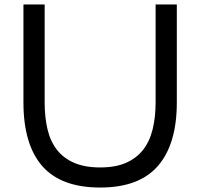

<svg xmlns="http://www.w3.org/2000/svg" viewBox="-20 -830 897 860"><path d="M772 -371Q772 -185 688 -87.5Q604 10 429 10Q253 10 169 -86.5Q85 -183 85 -371V-810H180V-372Q180 -304 193 -250Q206 -196 235.5 -158.5Q265 -121 312.5 -100.5Q360 -80 429 -80Q497 -80 544 -100.5Q591 -121 620.5 -158.5Q650 -196 663.5 -250Q677 -304 677 -372V-810H772Z"/></svg>

Font: TypoPRO Sinkin Sans
Style: 400 Regular
Weight: 400
Designer: Keith Bates
Foundry: K-Type
Version: Sinkin Sans (version 1.0)  by Keith Bates   •   © 2014   www